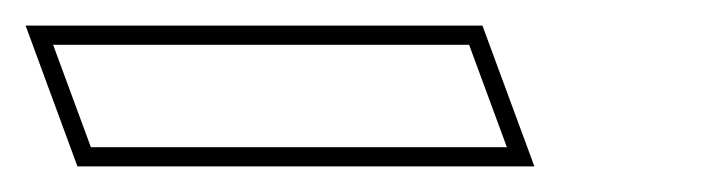

<svg xmlns="http://www.w3.org/2000/svg" viewBox="-172 -435 566 150"><path d="M-61 -320H-101L-130.5 -400H-90.5H154.5H194.5L224 -320H184ZM-111.5 -305H245.5L204.9 -415H-152Z"/></svg>

Font: Nordica Plus
Style: NordicaClassicLightConOpOblOl
Weight: 300
Version: Version 1.01